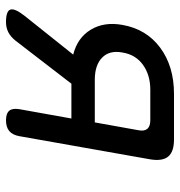

<svg xmlns="http://www.w3.org/2000/svg" viewBox="0 -590 600 640"><g transform="rotate(90 300.0 -270.0)"><path d="M54 10Q17 10 12 -4.5Q7 -19 32 -51L162 -214Q106 -228 79 -272.5Q52 -317 63 -378Q77 -458 139 -504Q201 -550 293 -550H445Q486 -550 502 -530.5Q518 -511 511 -470L434 -35Q430 -12 417 -1Q404 10 381 10Q358 10 349 -1Q340 -12 344 -35L375 -208H259L115 -21Q102 -5 87 2.5Q72 10 54 10ZM414 -431Q418 -451 409.5 -461Q401 -471 381 -471H279Q230 -471 196 -446.5Q162 -422 155 -378Q147 -335 172 -310.5Q197 -286 246 -286H388Z"/></g></svg>

Font: Maple Mono NL
Style: Italic
Weight: 400
Italic angle: -10°
Monospace: yes
Designer: subframe7536
Version: Version 7.000